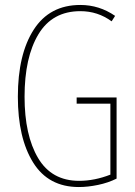

<svg xmlns="http://www.w3.org/2000/svg" viewBox="-20 -744 544 774"><path d="M450 -351V-24Q416 -7 375 1.5Q334 10 298 10Q175 10 113.5 -89Q52 -188 52 -354Q52 -525 116 -624.5Q180 -724 304 -724Q380 -724 444 -680L430 -658Q374 -699 304 -699Q191 -699 135 -606Q79 -513 79 -354Q79 -199 133.5 -107Q188 -15 299 -15Q361 -15 425 -40V-326H289V-351Z"/></svg>

Font: Noto Sans Display Thin Cond
Style: Regular
Weight: 250
Width: 3
Designer: Monotype Design team
Foundry: Monotype Imaging Inc.
Version: Version 1.000